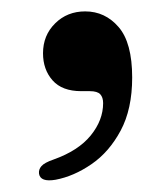

<svg xmlns="http://www.w3.org/2000/svg" viewBox="-20 -159 294 337"><path d="M122.5 1Q89 1 72.2 -18Q55.5 -37 55.5 -65.5Q55.5 -97 76.8 -118Q98 -139 129.5 -139Q164.5 -139 188.2 -111.5Q212 -84 212 -23Q212 32.5 191.8 70.2Q171.5 108 140.5 129.2Q109.5 150.5 77.5 156.5Q51 161 48.5 146Q47.5 138.5 52.8 132.5Q58 126.5 74 121Q117.5 105.5 139.2 78.8Q161 52 161 22Q161 12 156 6.5Q151 1 137.5 1Z"/></svg>

Font: Fraunces 9pt S000
Style: Regular
Weight: 400
Version: Version 1.000; ttfautohint (v1.8.3)